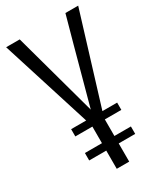

<svg xmlns="http://www.w3.org/2000/svg" viewBox="-208 -922 859 1004"><g transform="rotate(-30 222.0 -420.0)"><path d="M263.2 0H188V-109.9H85V-154.8H188V-254.9H85V-298.8H175.8L4.9 -839.8H86.9L225.1 -335.9L271.5 -506.3L315.9 -669.9Q335.9 -744.1 362.8 -839.8H439.9L273.9 -298.8H362.8V-254.9H263.2V-154.8H362.8V-109.9H263.2Z"/></g></svg>

Font: VL Oswald
Style: Light
Weight: 300
Designer: vernon adams
Foundry: vernon adams
Version: Version ; ttfautohint (v0.92.18-e454-dirty) -l 8 -r 50 -G 20